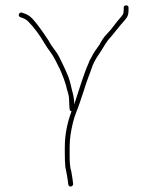

<svg xmlns="http://www.w3.org/2000/svg" viewBox="-20 -668 548 714"><path d="M221 -121V-96C221 -79.3 221.6 -62 223 -47L227 -27C230.1 -11.5 232.3 2.5 234 18C235.4 30.4 253.3 26.6 252 15C250.1 -0.6 248 -14.7 245 -31C239.1 -48.7 239 -72.3 239 -96V-121C239 -155.3 244.4 -182.6 251 -211C257.4 -238.8 268 -259.9 277 -287L292 -332C304.3 -373.2 313.2 -390.5 325 -426C333.8 -445.4 342.3 -458.7 353.5 -475C364.6 -491.2 375.7 -513.7 389 -527C409.1 -550 423.1 -570.1 444 -593C455.6 -606.6 458 -614.1 458 -632V-639C458 -645 455 -648 449 -648C443 -648 440 -645 440 -639V-632C440 -628.7 439.7 -624.7 439 -620C439 -616.7 436 -611.7 430 -605C409.7 -582.8 396.9 -560.9 376 -540C365.2 -529.2 357.8 -516.3 350 -502C338.9 -485.4 327.2 -471.5 319 -453C315 -447.7 311.7 -440.7 309 -432C292.2 -395 274.5 -335.6 260 -292L256 -280C256 -292.7 254.1 -308.5 251.5 -318C244.9 -341.8 242.9 -359.4 234 -383L223.5 -407.5C217 -422.6 208.4 -439.1 201 -454.5C189.8 -477.8 173.7 -491.6 162 -515L148 -536C139.2 -547.7 133 -558.5 123.5 -570.5C110 -587.5 95.4 -609.5 73 -617L62 -621C51.4 -625 43.9 -608 56 -604L67 -600C72.3 -598 77.7 -594.7 83 -590C108.2 -564.8 127.3 -538 146 -506C159.2 -483.4 173.2 -469.6 185 -446C191.1 -432.7 201.4 -415 207 -401L217 -376C220.3 -366.7 223 -358.7 225 -352C228.7 -331.6 237 -318.1 237 -295C237.7 -287 238 -279.3 238 -272L239 -262C239 -258 241.3 -255.3 246 -254C231.8 -216 221 -171.7 221 -121Z"/></svg>

Font: HoneyBee
Style: BLn
Weight: 100
Foundry: Cannot Into Space Fonts
Version: Version 0.89